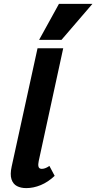

<svg xmlns="http://www.w3.org/2000/svg" viewBox="-20 -959 495 987"><path d="M115 8Q87 8 67 -2.5Q47 -13 39 -37.5Q31 -62 40 -103L173 -711H305L179 -131Q175 -113 178 -102Q181 -91 195 -91Q202 -91 211.5 -94Q221 -97 234 -106L261 -55Q227 -23 189.5 -7.5Q152 8 115 8ZM181 -754 283 -939H455L296 -754Z"/></svg>

Font: Ysabeau Infant ExtraBold
Style: Italic
Weight: 800
Italic angle: -12°
Designer: Christian Thalmann (Catharsis Fonts)
Version: Version 2.001;gftools[0.9.30]; featfreeze: ss01,ss02,lnum